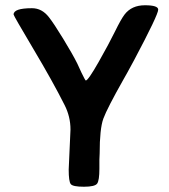

<svg xmlns="http://www.w3.org/2000/svg" viewBox="-20 -708 643 730"><path d="M31.7 -652.8Q31.7 -676.8 101.6 -676.8Q139.6 -676.8 166 -642.6Q184.6 -619.1 220.2 -560.8Q255.9 -502.4 273.9 -466.3L289.6 -432.1Q304.2 -401.9 306.2 -401.9Q314.9 -401.9 354.5 -471.4Q394 -541 417 -587.9Q439.9 -634.8 453.6 -652.8Q480.5 -688 531 -688Q581.5 -688 581.5 -671.4Q581.5 -651.9 489.7 -479Q477.1 -455.1 463.9 -431.6L450.7 -408.2Q387.2 -295.9 373 -257.1Q358.9 -218.3 358.9 -124L357.9 -101.1V-66.4Q357.9 -22.5 349.6 -10.3Q341.3 2 299.1 2Q256.8 2 249 -8.1Q241.2 -18.1 241.2 -63.5L248 -215.3Q248 -264.6 225.6 -308.6Q181.2 -397 106.4 -522.7Q31.7 -648.4 31.7 -652.8Z"/></svg>

Font: Averia Sans Libre
Style: Bold
Weight: 700
Version: Version 1.002